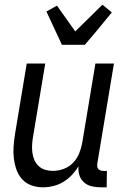

<svg xmlns="http://www.w3.org/2000/svg" viewBox="-20 -791 540 819"><path d="M163 8Q137 8 113.5 -0.5Q90 -9 74 -27Q58 -45 50 -68Q42 -91 39 -116Q36 -141 38 -167Q40 -193 44 -219L94 -520H173L121 -208Q118 -191 117 -174Q116 -157 118 -140.5Q120 -124 126.5 -109Q133 -94 144.5 -83Q156 -72 172 -67Q188 -62 205 -62Q228 -62 251.5 -70.5Q275 -79 292 -97Q309 -115 318 -137.5Q327 -160 331 -183L387 -520H466L395 -93Q394 -86 395 -80Q396 -74 399.5 -70Q403 -66 408.5 -64Q414 -62 421 -62H436L435 8H409Q389 8 370.5 3.5Q352 -1 338 -13.5Q324 -26 318.5 -44Q313 -62 315 -82Q303 -62 286.5 -44.5Q270 -27 250 -15Q230 -3 207.5 2.5Q185 8 163 8ZM244 -600 178 -742 223 -767 301 -657 417 -771 457 -738 392 -659 342 -600Z"/></svg>

Font: Iosevka Curly
Style: Italic
Weight: 400
Italic angle: -9°
Monospace: yes
Designer: Belleve Invis
Foundry: Belleve Invis
Version: Version 22.1.2; ttfautohint (v1.8.4)